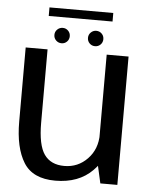

<svg xmlns="http://www.w3.org/2000/svg" viewBox="-55 -832 694 883"><g transform="rotate(5 292.0 -390.0)"><path d="M441 0H519.5V-592.5H418.5V-100ZM145.5 -593H44.5V-251Q44.5 -130 86.8 -62.2Q129 5.5 233 5.5Q341 5.5 404.8 -59.2Q468.5 -124 468.5 -196.5L419 -226Q419 -156 375.2 -110.8Q331.5 -65.5 268.5 -65.5Q206 -65.5 175.8 -108.5Q145.5 -151.5 145.5 -255ZM207 -626.5Q221.5 -626.5 231.8 -636.8Q242 -647 242 -662Q242 -677 231.8 -687.2Q221.5 -697.5 207 -697.5Q192 -697.5 181.5 -687.2Q171 -677 171 -662Q171 -647 181.5 -636.8Q192 -626.5 207 -626.5ZM361.5 -626.5Q376.5 -626.5 386.8 -636.8Q397 -647 397 -662Q397 -677 386.8 -687.2Q376.5 -697.5 361.5 -697.5Q347 -697.5 336.5 -687.2Q326 -677 326 -662Q326 -647 336.2 -636.8Q346.5 -626.5 361.5 -626.5ZM137.5 -746.5H432V-786H137.5Z"/></g></svg>

Font: Anybody Thin
Style: Regular
Weight: 400
Version: Version 1.113;gftools[0.9.25]